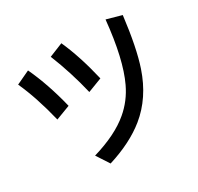

<svg xmlns="http://www.w3.org/2000/svg" viewBox="-174 -1001 1289 1252"><g transform="rotate(-30 470.0 -375.0)"><path d="M159.7 -377Q113.8 -565.9 51.8 -702.1L153.8 -750Q222.2 -604 267.6 -418ZM429.7 -428.2Q390.1 -595.7 326.7 -752.9L430.7 -794.9Q492.2 -658.7 536.6 -469.2ZM254.9 -50.3Q434.1 -103 534.2 -188.5Q612.8 -254.9 657.7 -350.1Q729.5 -501 757.8 -785.2L869.6 -753.9Q841.3 -522 796.9 -390.6Q734.9 -207 602.5 -99.6Q491.2 -9.3 316.9 44.9Z"/></g></svg>

Font: BIZ UDPGothic
Style: Bold
Weight: 700
Designer: TypeBank Co., Ltd.
Foundry: Morisawa Inc.
Version: Version 1.051